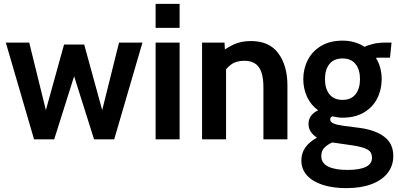

<svg xmlns="http://www.w3.org/2000/svg" viewBox="-20 -720 2054 992"><path d="M156 0 10 -500H131L217 -151L311 -490H415L508 -151L595 -500H716L570 0H466L363 -326L260 0Z M784 0V-500H908V0ZM784 -576V-700H908V-576Z M1024 0V-500H1140L1145 -407L1116 -445Q1144 -469 1184 -488.5Q1224 -508 1276 -508Q1372 -508 1418.5 -444Q1465 -380 1465 -279V0H1341V-269Q1341 -339 1317.5 -372.5Q1294 -406 1242 -406Q1199 -406 1172 -385Q1145 -364 1125 -330L1148 -391V0Z M1769 252Q1699 252 1647 235Q1595 218 1566 186Q1537 154 1537 109Q1537 71 1557.5 42Q1578 13 1618 -9Q1598 -21 1586 -39Q1574 -57 1574 -80Q1574 -104 1587.5 -122Q1601 -140 1624 -150Q1586 -177 1566.5 -219.5Q1547 -262 1547 -311Q1547 -365 1570.5 -410.5Q1594 -456 1639.5 -483Q1685 -510 1750 -510Q1784 -510 1812.5 -501.5Q1841 -493 1864 -478Q1879 -486 1907.5 -493Q1936 -500 1971 -500Q1979 -500 1987 -500Q1995 -500 2003 -500L1995 -422Q1984 -422 1972.5 -422Q1961 -422 1950 -422Q1945 -422 1937.5 -422Q1930 -422 1922 -421Q1937 -398 1944.5 -369.5Q1952 -341 1952 -311Q1952 -257 1929 -211.5Q1906 -166 1860.5 -139Q1815 -112 1750 -112Q1736 -112 1723 -114Q1710 -116 1697 -119Q1686 -114 1686 -103Q1686 -90 1702.5 -82.5Q1719 -75 1754 -70L1840 -59Q1920 -48 1966 -13Q2012 22 2012 86Q2012 136 1983 173.5Q1954 211 1899.5 231.5Q1845 252 1769 252ZM1774 158Q1837 158 1869.5 142.5Q1902 127 1902 95Q1902 66 1879.5 53Q1857 40 1807 32L1697 16Q1673 26 1656.5 42.5Q1640 59 1640 86Q1640 123 1675.5 140.5Q1711 158 1774 158ZM1750 -204Q1794 -204 1817 -233Q1840 -262 1840 -311Q1840 -360 1817 -389Q1794 -418 1750 -418Q1705 -418 1682 -389Q1659 -360 1659 -311Q1659 -262 1682 -233Q1705 -204 1750 -204Z"/></svg>

Font: Cabin VF Beta
Style: Regular
Weight: 400
Designer: Pablo Impallari
Foundry: Pablo Impallari. http://www.impallari.com Igino Marini. http://www.ikern.com
Version: Version 2.200